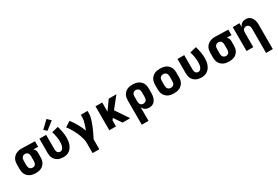

<svg xmlns="http://www.w3.org/2000/svg" viewBox="87 -2086 5226 3612"><g transform="rotate(-30 2700.0 -280.0)"><path d="M299 8Q269 8 239 3Q209 -2 182 -14.5Q155 -27 132 -47.5Q109 -68 95 -94Q81 -120 75 -150Q69 -180 69 -210V-310Q69 -339 74 -367.5Q79 -396 92.5 -421.5Q106 -447 126.5 -467.5Q147 -488 172.5 -501Q198 -514 226.5 -521Q255 -528 283 -528Q288 -528 292 -528Q296 -528 300 -528L581 -520V-400L478 -403Q488 -395 497 -384.5Q506 -374 512 -362Q518 -350 520.5 -336.5Q523 -323 523 -310V-210Q523 -180 517.5 -151Q512 -122 498.5 -95.5Q485 -69 463 -48Q441 -27 414.5 -14.5Q388 -2 358.5 3Q329 8 299 8ZM299 -112Q317 -112 333.5 -119.5Q350 -127 360 -142Q370 -157 373.5 -174.5Q377 -192 377 -210V-310Q377 -327 374 -344Q371 -361 362 -375.5Q353 -390 338 -398.5Q323 -407 306 -408H300Q299 -408 297.5 -408Q296 -408 295 -408Q277 -408 260.5 -400Q244 -392 233.5 -377.5Q223 -363 219 -345.5Q215 -328 215 -310V-210Q215 -192 219 -173.5Q223 -155 234.5 -140.5Q246 -126 263 -119Q280 -112 299 -112Z M896 8Q867 8 838 2.5Q809 -3 783 -16Q757 -29 735.5 -50Q714 -71 700.5 -97Q687 -123 682 -152Q677 -181 677 -210V-520H823V-210Q823 -193 826 -175.5Q829 -158 838 -143.5Q847 -129 863 -120.5Q879 -112 896 -112Q913 -112 929 -121Q945 -130 954.5 -144.5Q964 -159 970 -176Q976 -193 979.5 -210Q983 -227 984 -245Q985 -263 985 -280Q985 -337 975 -393.5Q965 -450 948 -505L1088 -540Q1107 -477 1119 -412Q1131 -347 1131 -282Q1131 -246 1126.5 -211Q1122 -176 1110 -143Q1098 -110 1078 -80.5Q1058 -51 1029.5 -30Q1001 -9 966 -0.5Q931 8 896 8ZM884 -572 824 -628 978 -775 1052 -705Z M1409 215V0Q1409 -42 1400 -82.5Q1391 -123 1378 -162.5Q1365 -202 1347.5 -240Q1330 -278 1310 -314.5Q1290 -351 1268 -386Q1246 -421 1220 -454L1335 -528Q1391 -457 1435.5 -378Q1480 -299 1511 -215Q1523 -245 1534 -276Q1545 -307 1554.5 -338.5Q1564 -370 1570.5 -402.5Q1577 -435 1577 -468V-520H1723V-468Q1723 -437 1717 -406Q1711 -375 1702 -345Q1693 -315 1682.5 -285.5Q1672 -256 1660.5 -227Q1649 -198 1636.5 -169.5Q1624 -141 1610.5 -112.5Q1597 -84 1583 -56Q1569 -28 1555 0V215Z M1896 0V-520H2041V-320L2183 -520H2350L2160 -281L2350 0H2184L2070 -168L2041 -131V0Z M2477 215V-310Q2477 -340 2482.5 -369Q2488 -398 2501.5 -424.5Q2515 -451 2537 -472Q2559 -493 2585.5 -505.5Q2612 -518 2641.5 -523Q2671 -528 2701 -528Q2731 -528 2761 -523Q2791 -518 2818 -505.5Q2845 -493 2868 -472.5Q2891 -452 2905 -426Q2919 -400 2925 -370Q2931 -340 2931 -310V-210Q2931 -184 2928 -158Q2925 -132 2916.5 -107.5Q2908 -83 2894 -60.5Q2880 -38 2859 -22Q2838 -6 2812.5 1Q2787 8 2761 8Q2740 8 2718.5 3Q2697 -2 2678.5 -13.5Q2660 -25 2646 -42.5Q2632 -60 2623 -79V215ZM2701 -112Q2719 -112 2736.5 -119Q2754 -126 2765.5 -140.5Q2777 -155 2781 -173.5Q2785 -192 2785 -210V-310Q2785 -328 2781 -346.5Q2777 -365 2765.5 -379.5Q2754 -394 2737 -401Q2720 -408 2701 -408Q2683 -408 2666.5 -400.5Q2650 -393 2640 -378Q2630 -363 2626.5 -345.5Q2623 -328 2623 -310V-210Q2623 -192 2626.5 -174.5Q2630 -157 2640 -142Q2650 -127 2666.5 -119.5Q2683 -112 2701 -112Z M3300 8Q3270 8 3240 3.5Q3210 -1 3182.5 -13.5Q3155 -26 3132.5 -47Q3110 -68 3095.5 -94Q3081 -120 3075 -150Q3069 -180 3069 -210V-310Q3069 -340 3075 -370Q3081 -400 3095.5 -426Q3110 -452 3132.5 -473Q3155 -494 3182.5 -506.5Q3210 -519 3240 -523.5Q3270 -528 3300 -528Q3330 -528 3360 -523.5Q3390 -519 3417.5 -506.5Q3445 -494 3467.5 -473Q3490 -452 3504.5 -426Q3519 -400 3525 -370Q3531 -340 3531 -310V-210Q3531 -180 3525 -150Q3519 -120 3504.5 -94Q3490 -68 3467.5 -47Q3445 -26 3417.5 -13.5Q3390 -1 3360 3.5Q3330 8 3300 8ZM3300 -112Q3318 -112 3336 -119Q3354 -126 3365.5 -140.5Q3377 -155 3381 -173.5Q3385 -192 3385 -210V-310Q3385 -328 3381 -346.5Q3377 -365 3365.5 -379.5Q3354 -394 3336 -401Q3318 -408 3300 -408Q3282 -408 3264 -401Q3246 -394 3234.5 -379.5Q3223 -365 3219 -346.5Q3215 -328 3215 -310V-210Q3215 -192 3219 -173.5Q3223 -155 3234.5 -140.5Q3246 -126 3264 -119Q3282 -112 3300 -112Z M3896 8Q3867 8 3838 2.5Q3809 -3 3783 -16Q3757 -29 3735.5 -50Q3714 -71 3700.5 -97Q3687 -123 3682 -152Q3677 -181 3677 -210V-520H3823V-210Q3823 -193 3826 -175.5Q3829 -158 3838 -143.5Q3847 -129 3863 -120.5Q3879 -112 3896 -112Q3913 -112 3929 -121Q3945 -130 3954.5 -144.5Q3964 -159 3970 -176Q3976 -193 3979.5 -210Q3983 -227 3984 -245Q3985 -263 3985 -280Q3985 -337 3975 -393.5Q3965 -450 3948 -505L4088 -540Q4107 -477 4119 -412Q4131 -347 4131 -282Q4131 -246 4126.5 -211Q4122 -176 4110 -143Q4098 -110 4078 -80.5Q4058 -51 4029.5 -30Q4001 -9 3966 -0.5Q3931 8 3896 8Z M4499 8Q4469 8 4439 3Q4409 -2 4382 -14.5Q4355 -27 4332 -47.5Q4309 -68 4295 -94Q4281 -120 4275 -150Q4269 -180 4269 -210V-310Q4269 -339 4274 -367.5Q4279 -396 4292.5 -421.5Q4306 -447 4326.5 -467.5Q4347 -488 4372.5 -501Q4398 -514 4426.5 -521Q4455 -528 4483 -528Q4488 -528 4492 -528Q4496 -528 4500 -528L4781 -520V-400L4678 -403Q4688 -395 4697 -384.5Q4706 -374 4712 -362Q4718 -350 4720.5 -336.5Q4723 -323 4723 -310V-210Q4723 -180 4717.5 -151Q4712 -122 4698.5 -95.5Q4685 -69 4663 -48Q4641 -27 4614.5 -14.5Q4588 -2 4558.5 3Q4529 8 4499 8ZM4499 -112Q4517 -112 4533.5 -119.5Q4550 -127 4560 -142Q4570 -157 4573.5 -174.5Q4577 -192 4577 -210V-310Q4577 -327 4574 -344Q4571 -361 4562 -375.5Q4553 -390 4538 -398.5Q4523 -407 4506 -408H4500Q4499 -408 4497.5 -408Q4496 -408 4495 -408Q4477 -408 4460.5 -400Q4444 -392 4433.5 -377.5Q4423 -363 4419 -345.5Q4415 -328 4415 -310V-210Q4415 -192 4419 -173.5Q4423 -155 4434.5 -140.5Q4446 -126 4463 -119Q4480 -112 4499 -112Z M5177 215V-310Q5177 -328 5173.5 -345.5Q5170 -363 5160.5 -377.5Q5151 -392 5134.5 -400Q5118 -408 5100 -408Q5082 -408 5065.5 -400Q5049 -392 5039.5 -377.5Q5030 -363 5026.5 -345.5Q5023 -328 5023 -310V0H4877V-520H5023V-441Q5032 -460 5046 -477Q5060 -494 5078 -506Q5096 -518 5117.5 -523Q5139 -528 5160 -528Q5186 -528 5211 -520.5Q5236 -513 5256 -496.5Q5276 -480 5289 -458Q5302 -436 5310 -411.5Q5318 -387 5320.5 -361.5Q5323 -336 5323 -310V215Z"/></g></svg>

Font: Iosevka SS04 Heavy Extended
Style: Regular
Weight: 900
Width: 7
Monospace: yes
Designer: Belleve Invis
Foundry: Belleve Invis
Version: Version 19.0.0; ttfautohint (v1.8.4)